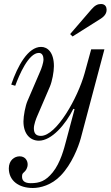

<svg xmlns="http://www.w3.org/2000/svg" viewBox="-20 -690 552 958"><path d="M330 -520 342 -508 480 -595C491 -602 512 -616 512 -641C512 -654 506 -670 484 -670C468 -670 454 -664 436 -643ZM24 150C24 212 74 248 144 248C181 248 237 234 283 186C338 129 371 44 383 0L501 -444H435L402 -324C368 -202 262 -12 184 -12C160 -12 149 -24 149 -50C149 -68 160 -98 165 -109L229 -258C240 -284 249 -331 249 -360C249 -428 218 -456 185 -456C120 -456 68 -362 36 -268L56 -262C75 -314 122 -426 174 -426C190 -426 197 -411 197 -394C197 -376 186 -346 181 -335L117 -186C107 -163 97 -113 97 -84C97 -20 132 12 174 12C237 12 307 -68 346 -147L352 -145L309 16C300 50 282 122 243 170C208 213 178 224 133 224C101 224 90 210 90 192C90 180 92 176 99 170C109 162 118 148 118 130C118 112 106 90 78 90C52 90 24 110 24 150Z"/></svg>

Font: Old Standard
Style: Italic
Weight: 400
Italic angle: -15.2°
Designer: Alexey Kryukov <alexios@thessalonica.org.ru>
Version: Version 2.0